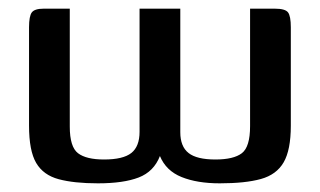

<svg xmlns="http://www.w3.org/2000/svg" viewBox="-20 -419 738 443"><path d="M206 4Q151 4 115.5 -5.5Q80 -15 63.5 -43Q47 -71 47 -129V-356Q47 -382 53.5 -390.5Q60 -399 81 -399H141V-127Q141 -80 160 -65.5Q179 -51 220 -51Q264 -51 283 -66Q302 -81 302 -115V-399H396V-114Q396 -81 415 -66Q434 -51 477 -51Q519 -51 538 -65.5Q557 -80 557 -128V-399H614Q638 -399 644.5 -390.5Q651 -382 651 -356V-129Q651 -73 634.5 -44.5Q618 -16 582 -6Q546 4 487 4Q435 4 399 -10.5Q363 -25 349 -59Q335 -23 300 -9.5Q265 4 206 4Z"/></svg>

Font: Genos Medium
Style: Regular
Weight: 500
Designer: Robert E. Leuschke
Foundry: Robert E. Leuschke
Version: Version 1.010; ttfautohint (v1.8.3)